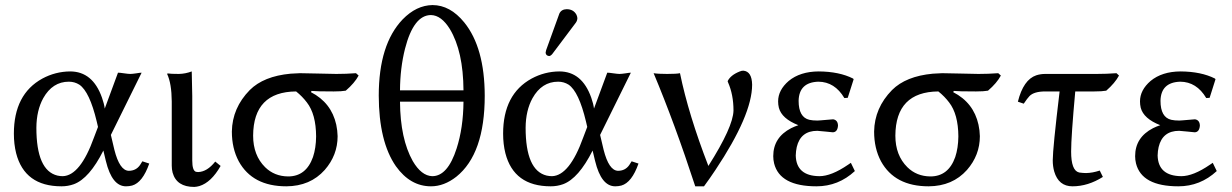

<svg xmlns="http://www.w3.org/2000/svg" viewBox="-20 -718 4811 750"><path d="M413.1 -190.9 426.8 -132.8Q447.3 -51.8 482.9 -50.8Q511.2 -50.8 526.9 -73.2Q531.2 -80.1 536.1 -87.9L563 -79.1Q537.1 -4.9 496.1 6.8Q484.4 9.8 472.2 9.8Q417.5 9.8 393.6 -88.9Q393.1 -90.3 393.1 -90.8L383.8 -129.9Q329.1 -21 268.6 1.5Q245.6 9.8 220.2 9.8Q76.2 9.8 43 -119.6Q34.2 -154.8 34.2 -195.8Q34.2 -350.1 145.5 -411.1Q196.3 -438.5 253.9 -439Q342.3 -439 378.4 -336.4Q386.7 -313 389.2 -293.9L440.9 -434.1Q448.2 -434.1 464.8 -431.6Q481.4 -429.2 488.8 -429.2Q496.6 -429.2 512.7 -431.6Q527.3 -434.1 533.2 -434.1ZM362.8 -222.2 357.9 -243.2Q330.1 -359.9 290 -387.2Q271.5 -398.9 249 -398.9Q185.1 -398.9 148.9 -334.5Q122.6 -286.6 122.1 -219.2Q122.1 -52.2 204.1 -32.2Q214.8 -29.8 225.1 -29.8Q293.5 -31.7 347.2 -181.2Z M650.9 -321.8Q650.4 -392.1 632.8 -429.2L634.8 -431.2Q647 -429.2 678.7 -429.2Q704.1 -429.7 729 -439Q729 -438 731 -342.8V-90.8Q731 -51.3 745.6 -46.9Q750 -45.9 753.9 -45.9Q789.1 -46.9 820.8 -86.9L841.8 -69.8Q805.2 -5.4 758.8 8.8Q748.5 11.7 738.8 12.2Q669.9 12.2 654.3 -43.5Q650.9 -56.6 650.9 -70.8Z M1330.6 -363.8Q1314.5 -360.8 1283.7 -360.8Q1214.8 -360.8 1196.8 -362.8L1194.8 -357.9Q1274.4 -316.9 1293.5 -231Q1298.3 -208.5 1298.8 -186Q1298.8 -111.8 1248.5 -54.2Q1191.9 9.3 1098.6 9.8Q966.3 9.8 912.6 -87.9Q885.7 -138.2 885.7 -204.1Q887.2 -296.4 955.6 -366.2Q1009.8 -420.4 1115.2 -430.2Q1133.8 -431.6 1151.9 -432.1Q1175.3 -432.1 1222.7 -430.7Q1270 -429.2 1293.5 -429.2Q1332.5 -429.2 1370.6 -432.1L1380.9 -422.9Q1365.2 -393.6 1330.6 -363.8ZM1105.5 -28.8Q1175.8 -28.8 1202.6 -104.5Q1214.4 -139.6 1214.8 -185.1Q1214.4 -272 1178.7 -317.9Q1161.1 -341.3 1136.7 -360.8Q969.7 -359.4 968.8 -188Q968.8 -111.3 1015.6 -64.9Q1051.8 -29.3 1105.5 -28.8Z M1790.5 -365.2Q1789.6 -517.6 1737.3 -604.5Q1704.1 -658.2 1663.6 -659.2Q1595.7 -659.2 1562 -527.3Q1543 -452.1 1542.5 -365.2ZM1790.5 -320.8H1542.5Q1543.5 -175.8 1592.3 -88.9Q1626 -31.2 1668.5 -29.8Q1729 -29.8 1763.7 -138.2Q1789.6 -218.3 1790.5 -320.8ZM1459.5 -344.2Q1459.5 -544.4 1552.7 -642.1Q1606.4 -697.3 1669.4 -698.2Q1738.3 -698.2 1793.5 -630.4Q1873 -532.2 1873.5 -344.2Q1873.5 -116.7 1762.7 -27.8Q1714.8 9.8 1663.6 9.8Q1582.5 9.8 1526.4 -68.8Q1460 -164.6 1459.5 -344.2Z M2193.4 -682.1Q2220.2 -682.1 2231.9 -660.2Q2234.9 -653.3 2235.4 -647Q2234.9 -636.7 2229 -628.9L2137.2 -506.8Q2130.9 -499.5 2125 -499Q2112.3 -500.5 2111.3 -512.2Q2111.8 -516.6 2113.3 -522L2165 -665Q2172.9 -681.6 2193.4 -682.1ZM2324.2 -190.9 2337.9 -132.8Q2358.4 -51.8 2394 -50.8Q2422.4 -50.8 2438 -73.2Q2442.4 -80.1 2447.3 -87.9L2474.1 -79.1Q2448.2 -4.9 2407.2 6.8Q2395.5 9.8 2383.3 9.8Q2328.6 9.8 2304.7 -88.9Q2304.2 -90.3 2304.2 -90.8L2294.9 -129.9Q2240.2 -21 2179.7 1.5Q2156.7 9.8 2131.3 9.8Q1987.3 9.8 1954.1 -119.6Q1945.3 -154.8 1945.3 -195.8Q1945.3 -350.1 2056.6 -411.1Q2107.4 -438.5 2165 -439Q2253.4 -439 2289.6 -336.4Q2297.9 -313 2300.3 -293.9L2352.1 -434.1Q2359.4 -434.1 2376 -431.6Q2392.6 -429.2 2399.9 -429.2Q2407.7 -429.2 2423.8 -431.6Q2438.5 -434.1 2444.3 -434.1ZM2273.9 -222.2 2269 -243.2Q2241.2 -359.9 2201.2 -387.2Q2182.6 -398.9 2160.2 -398.9Q2096.2 -398.9 2060.1 -334.5Q2033.7 -286.6 2033.2 -219.2Q2033.2 -52.2 2115.2 -32.2Q2126 -29.8 2136.2 -29.8Q2204.6 -31.7 2258.3 -181.2Z M2747.1 -69.8Q2843.8 -222.2 2845.2 -286.1Q2845.2 -347.7 2824.2 -395.5Q2822.3 -399.4 2822.3 -400.9Q2833.5 -424.3 2868.7 -438.5Q2877.9 -442.4 2883.8 -441.9Q2917 -439 2918 -387.2Q2918 -269 2774.4 -53.7Q2753.4 -22 2730 9.8H2695.8Q2615.7 -235.4 2533.2 -432.1Q2550.3 -429.2 2585.9 -429.2Q2623 -429.2 2636.2 -432.1Q2669.4 -270.5 2747.1 -69.8Z M3176.8 -398.9Q3101.1 -396.5 3099.6 -324.2Q3099.6 -259.8 3141.6 -250Q3154.3 -247.1 3173.3 -247.1Q3173.8 -247.1 3187 -248Q3230.5 -252 3234.4 -252Q3252.9 -249 3253.4 -227.1Q3251.5 -202.1 3233.4 -201.2Q3229.5 -201.2 3204.6 -204.1Q3177.7 -207 3172.4 -207Q3107.4 -207 3092.3 -143.6Q3088.9 -127.9 3088.4 -110.8Q3090.3 -30.8 3180.7 -29.8Q3227.5 -29.8 3293 -74.7Q3297.9 -78.1 3303.7 -82L3319.3 -49.8Q3254.9 9.8 3169.4 9.8Q3026.4 9.8 3003.9 -79.6Q3000.5 -93.8 3000.5 -107.9Q3000.5 -181.2 3070.3 -217.3Q3084 -224.1 3098.6 -229Q3033.7 -254.4 3022.5 -296.9Q3019.5 -309.1 3019.5 -321.8Q3019.5 -366.2 3061 -401.9Q3105.5 -438.5 3177.7 -439Q3258.3 -438.5 3312.5 -411.1L3314.5 -408.2L3291.5 -335.9L3278.3 -335Q3240.7 -398.4 3176.8 -398.9Z M3839.4 -363.8Q3823.2 -360.8 3792.5 -360.8Q3723.6 -360.8 3705.6 -362.8L3703.6 -357.9Q3783.2 -316.9 3802.2 -231Q3807.1 -208.5 3807.6 -186Q3807.6 -111.8 3757.3 -54.2Q3700.7 9.3 3607.4 9.8Q3475.1 9.8 3421.4 -87.9Q3394.5 -138.2 3394.5 -204.1Q3396 -296.4 3464.4 -366.2Q3518.6 -420.4 3624 -430.2Q3642.6 -431.6 3660.6 -432.1Q3684.1 -432.1 3731.4 -430.7Q3778.8 -429.2 3802.2 -429.2Q3841.3 -429.2 3879.4 -432.1L3889.6 -422.9Q3874 -393.6 3839.4 -363.8ZM3614.3 -28.8Q3684.6 -28.8 3711.4 -104.5Q3723.1 -139.6 3723.6 -185.1Q3723.1 -272 3687.5 -317.9Q3669.9 -341.3 3645.5 -360.8Q3478.5 -359.4 3477.5 -188Q3477.5 -111.3 3524.4 -64.9Q3560.5 -29.3 3614.3 -28.8Z M4180.2 -360.8Q4164.1 -184.6 4164.1 -126Q4164.1 -51.8 4194.8 -44.4Q4196.8 -43.9 4197.3 -43.9Q4211.4 -42 4222.7 -42Q4248 -42.5 4275.9 -51.8L4288.1 -26.9Q4230 9.8 4169.4 9.8Q4115.2 9.8 4098.1 -47.9Q4092.3 -68.4 4092.3 -91.8Q4092.3 -137.7 4119.1 -360.8H4063Q4019.5 -360.8 4001.5 -342.8Q3992.7 -333.5 3979 -313L3956.1 -320.8Q3977.5 -406.7 4027.8 -423.8Q4044.4 -429.2 4063 -429.2H4263.7Q4302.7 -429.2 4341.3 -432.1L4351.1 -422.9Q4335.4 -393.6 4301.3 -363.8Q4285.2 -360.8 4254.4 -360.8Z M4590.3 -398.9Q4514.6 -396.5 4513.2 -324.2Q4513.2 -259.8 4555.2 -250Q4567.9 -247.1 4586.9 -247.1Q4587.4 -247.1 4600.6 -248Q4644 -252 4647.9 -252Q4666.5 -249 4667 -227.1Q4665 -202.1 4647 -201.2Q4643.1 -201.2 4618.2 -204.1Q4591.3 -207 4585.9 -207Q4521 -207 4505.9 -143.6Q4502.4 -127.9 4502 -110.8Q4503.9 -30.8 4594.2 -29.8Q4641.1 -29.8 4706.5 -74.7Q4711.4 -78.1 4717.3 -82L4732.9 -49.8Q4668.5 9.8 4583 9.8Q4439.9 9.8 4417.5 -79.6Q4414.1 -93.8 4414.1 -107.9Q4414.1 -181.2 4483.9 -217.3Q4497.6 -224.1 4512.2 -229Q4447.3 -254.4 4436 -296.9Q4433.1 -309.1 4433.1 -321.8Q4433.1 -366.2 4474.6 -401.9Q4519 -438.5 4591.3 -439Q4671.9 -438.5 4726.1 -411.1L4728 -408.2L4705.1 -335.9L4691.9 -335Q4654.3 -398.4 4590.3 -398.9Z"/></svg>

Font: Linux Biolinum Capitals O
Style: Small Caps
Weight: 400
Designer: Philipp H. Poll
Foundry: Philipp H. Poll
Version: Version 1.0.4